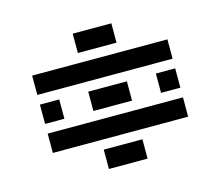

<svg xmlns="http://www.w3.org/2000/svg" viewBox="-98 -811 1075 937"><g transform="rotate(-15 439.5 -342.0)"><path d="M341.8 0V-97.7H537.1V0ZM97.7 -439.5V-537.1H781.2V-439.5ZM195.3 -293H97.7V-390.6H195.3ZM781.2 -293H683.6V-390.6H781.2ZM97.7 -146.5V-244.1H781.2V-146.5ZM341.8 -585.9V-683.6H537.1V-585.9ZM341.8 -293V-390.6H537.1V-293Z"/></g></svg>

Font: Trigram
Style: Regular
Weight: 400
Designer: GGBotNet
Foundry: GGBotNet
Version: 1.05